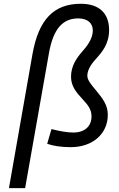

<svg xmlns="http://www.w3.org/2000/svg" viewBox="-20 -762 626 1007"><path d="M351.6 9.8C465.8 9.8 545.4 -60.1 545.4 -159.7C545.4 -209.5 521 -243.2 481.4 -290.5C457 -319.8 438 -342.3 438 -365.2C438 -399.9 465.3 -433.6 485.4 -455.6C515.6 -489.3 552.2 -531.7 552.2 -604.5C552.2 -692.9 499.5 -742.2 403.8 -742.2C262.2 -742.2 182.6 -659.7 150.4 -478.5L26.9 224.6H111.8L236.8 -483.4C258.8 -608.4 307.6 -666 391.6 -665.5C440.9 -664.6 466.8 -639.6 466.8 -601.6C466.8 -558.1 434.6 -517.6 410.6 -490.7C380.9 -456.5 352.5 -415.5 352.5 -359.4C352.5 -310.5 379.9 -277.3 413.1 -241.7C442.9 -210 460 -186.5 460 -151.9C460 -99.1 423.8 -66.9 364.3 -66.9C335 -66.9 297.9 -72.8 250 -85L227.5 -7.8C260.3 3.4 299.3 9.8 351.6 9.8Z"/></svg>

Font: Cascadia Mono NF SemiLight
Style: Italic
Weight: 350
Italic angle: -10°
Monospace: yes
Designer: Aaron Bell
Foundry: Saja Typeworks
Version: Version 2404.023